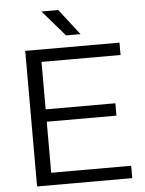

<svg xmlns="http://www.w3.org/2000/svg" viewBox="-62 -995 791 1044"><g transform="rotate(-5 334.0 -473.0)"><path d="M97.5 0V-740H612V-672.5H180.5V-413.5H561V-346H180.5V-67.5H617V0ZM326 -804.5 204 -945.5H296L405 -804.5Z"/></g></svg>

Font: Encode Sans Expanded
Style: Regular
Weight: 400
Width: 7
Designer: Multiple Designers
Foundry: Impallari Type
Version: Version 3.000; ttfautohint (v1.8.3) -l 8 -r 50 -G 200 -x 14 